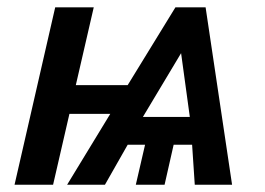

<svg xmlns="http://www.w3.org/2000/svg" viewBox="-20 -508 729 528"><path d="M20 0 131.8 -487.8H237.8L188.5 -273.9H331.1L462.4 -487.8H545.4L618.2 0H515.6L508.3 -109.9H457.5L432.6 0H353.5L378.9 -109.9H331.1L268.6 0H164.6L283.2 -194.8H170.9L126 0ZM373 -186.5H502L478 -361.8Z"/></svg>

Font: Acari Sans SemiBold
Style: Italic
Weight: 600
Italic angle: -13°
Designer: Alfredo Marco Pradil and Stefan Peev
Foundry: Hanken Design Co.
Version: Version 1.045;January 11, 2019;FontCreator 11.5.0.2425 64-bi